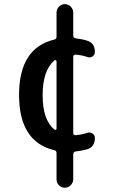

<svg xmlns="http://www.w3.org/2000/svg" viewBox="-20 -710 540 910"><path d="M238.3 -423.8Q182.6 -377.9 182.1 -259.8Q181.6 -141.6 238.3 -95.7Q241.2 -93.8 244.6 -95.2Q248 -96.7 248 -100.6V-418.9Q248 -422.9 244.6 -424.3Q241.2 -425.8 238.3 -423.8ZM237.3 2Q70.3 -38.1 70.3 -260.3Q70.3 -482.4 237.3 -522.5Q248 -524.4 248 -536.1V-650.4Q248 -667 259.8 -678.7Q271.5 -690.4 287.1 -690.4Q303.7 -690.4 315.4 -678.2Q327.1 -666 327.1 -650.4V-541Q327.1 -530.3 338.9 -528.3Q371.1 -524.4 391.6 -517.6Q429.7 -506.8 429.7 -463.9Q429.7 -450.2 418.5 -442.4Q407.2 -434.6 392.6 -440.4Q366.2 -449.2 337.9 -451.2Q327.1 -451.2 327.1 -440.4V-80.1Q327.1 -69.3 337.9 -69.3Q367.2 -71.3 392.6 -80.1Q406.2 -85 418 -77.6Q429.7 -70.3 429.7 -55.7Q429.7 -12.7 391.6 -2Q366.2 4.9 338.9 7.8Q327.1 9.8 327.1 21.5V139.6Q327.1 155.3 315.4 167.5Q303.7 179.7 287.1 179.7Q271.5 179.7 259.8 168.5Q248 157.2 248 139.6V15.6Q248 3.9 237.3 2Z"/></svg>

Font: Rounded-X Mgen+ 1mn medium
Style: Regular
Weight: 500
Designer: [Source Han Sans]
Ryoko NISHIZUKA  (kana & ideographs); Paul D. Hunt (Latin, Greek & Cyrillic); Wenlong ZHANG  (bopomofo
Version: Version 1.059.20150602